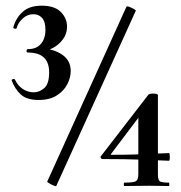

<svg xmlns="http://www.w3.org/2000/svg" viewBox="-20 -654 636 676"><path d="M125 -473V-483Q166 -483 197.5 -462.5Q229 -442 229 -404Q229 -381 217 -357.5Q205 -334 180 -318Q155 -302 116 -302Q74 -302 53 -321.5Q32 -341 21 -371Q20 -374 26 -375.5Q32 -377 33 -373Q43 -352 60.5 -340.5Q78 -329 99 -329Q119 -329 136 -344Q153 -359 153 -399Q153 -434 134.5 -451.5Q116 -469 78 -469Q73 -469 73.5 -475Q74 -481 78 -481Q99 -481 112.5 -489.5Q126 -498 133 -513.5Q140 -529 140 -549Q140 -578 128 -591Q116 -604 98 -604Q76 -604 59.5 -588.5Q43 -573 39 -556Q38 -552 32 -553Q26 -554 27 -558Q36 -591 60 -612.5Q84 -634 127 -634Q172 -634 194 -612Q216 -590 216 -560Q216 -535 201.5 -515.5Q187 -496 166 -485Q145 -474 125 -473ZM178 1Q178 3 169.5 -0.5Q161 -4 153.5 -8.5Q146 -13 146 -14L425 -630Q427 -633 435 -630Q443 -627 451 -622.5Q459 -618 458 -616ZM536 -41Q536 -22 541.5 -16.5Q547 -11 575 -11Q576 -11 576 -5Q576 1 575 1Q559 1 543 0.5Q527 0 505 0Q480 0 458 0.5Q436 1 417 1Q416 1 416 -5Q416 -11 417 -11Q450 -11 458.5 -16Q467 -21 467 -41V-254L485 -263L371 -112Q368 -109 373 -109Q420 -109 452 -110Q484 -111 512.5 -112.5Q541 -114 575 -115Q578 -115 578 -101.5Q578 -88 575 -88Q528 -90 475 -92Q422 -94 341 -94Q337 -94 335 -98Q333 -102 336 -105L502 -320Q506 -325 521 -324.5Q536 -324 536 -319Z"/></svg>

Font: Cormorant Light
Style: Bold
Weight: 700
Version: Version 4.000